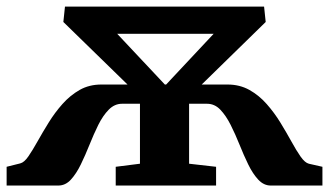

<svg xmlns="http://www.w3.org/2000/svg" viewBox="-26 -574 1017 594"><path d="M-5.5 0V-58L36.5 -68.5Q49 -71.5 62 -90.5Q75 -109.5 90.5 -137.2Q106 -165 124.8 -195.2Q143.5 -225.5 167.2 -252.2Q191 -279 220.5 -295.8Q250 -312.5 287.5 -312.5H368.5L170 -506L175 -553.5H791L796 -506L598 -312.5H678Q715.5 -312.5 745.5 -295.8Q775.5 -279 799.2 -252Q823 -225 841.8 -194.2Q860.5 -163.5 875.8 -135.8Q891 -108 904.2 -89.2Q917.5 -70.5 929.5 -67.5L971.5 -58V0H811.5Q790 0 773 -18.2Q756 -36.5 742 -65.2Q728 -94 715 -126.5Q702 -159 687.5 -187.8Q673 -216.5 655.5 -234.8Q638 -253 614.5 -253H559V-67.5L642.5 -58V0H332V-58L407 -67.5V-253H351.5Q328.5 -253 310.5 -234.8Q292.5 -216.5 278.2 -187.8Q264 -159 251 -126.5Q238 -94 224 -65.2Q210 -36.5 193.2 -18.2Q176.5 0 154.5 0ZM484 -312.5H488L635 -469.5H336.5Z"/></svg>

Font: Merriweather 24pt ExtraBold
Style: Regular
Weight: 800
Version: Version 2.100